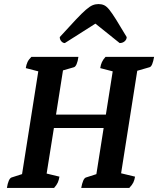

<svg xmlns="http://www.w3.org/2000/svg" viewBox="-20 -919 774 939"><path d="M13.8 0Q17.2 -21.9 22.9 -34.9Q28.5 -47.9 36.1 -50.9L104.7 -72.9L85.5 -52.4L169.6 -585.2L184.4 -565.7L106.1 -585.9Q108.6 -602.6 114.5 -615.4Q120.4 -628.1 133.6 -641H363.5Q360.6 -619.1 354.7 -605.6Q348.8 -592.1 341.3 -590.1L265 -568.1L290.3 -589.1L251.4 -342.1L244.5 -358.4H506.9L495.2 -342.1L533.6 -585.2L547.9 -565.7L470.2 -585.9Q472.6 -602.6 478.5 -615.4Q484.4 -628.1 496.2 -641H733.7Q729.8 -619.1 724.4 -605.6Q719 -592.1 711 -590.1L634.7 -568.1L653.8 -589.1L569.7 -55.2L556.6 -75.3L640.4 -55.1Q638 -38.9 632.1 -26.6Q626.2 -14.3 612.4 0H377.3Q381.2 -21.9 386.9 -35.1Q392.6 -48.4 400.1 -50.9L468.7 -72.9L449 -52.4L489.3 -308.4L496.3 -293.1H234.4L246.1 -308.4L205.7 -55.2L186.8 -75.3L270.7 -55.1Q268.2 -38.9 262.8 -26.6Q257.4 -14.3 244.6 0ZM461.9 -899.1Q477.1 -899.1 489.3 -893.5Q501.5 -887.9 514.8 -871.3Q528 -854.8 548.1 -822.8Q568.2 -790.9 599.6 -737.7Q599.6 -725.7 589.6 -717Q579.5 -708.4 565.2 -708.4L435.4 -812.3H460.6L297.1 -708.4Q287.7 -708.4 280 -717Q272.3 -725.7 272.3 -737.7Q320.8 -790.9 350.8 -822.8Q380.9 -854.8 400.1 -871.3Q419.3 -887.9 433 -893.5Q446.6 -899.1 461.9 -899.1Z"/></svg>

Font: Petrona
Style: Italic
Weight: 400
Italic angle: -9°
Designer: Ringo R. Seeber
Foundry: Ringo R. Seeber
Version: Version 2.001; ttfautohint (v1.8.3)